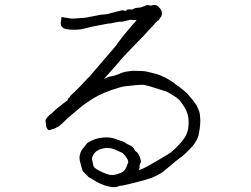

<svg xmlns="http://www.w3.org/2000/svg" viewBox="-20 -743 1040 797"><path d="M779 -329Q793 -311 796 -306Q797 -304 807 -280Q810 -272 811 -253Q812 -243 811 -229Q810 -213 808 -203Q804 -178 802 -174Q792 -151 779 -136Q741 -95 725 -86Q717 -81 675 -45Q655 -28 648 -24Q626 -11 607 -4Q589 3 537 16Q496 26 484 28Q482 28 479 28Q464 34 455 34Q450 35 430 31Q399 24 365 2L346 -9Q347 -10 331 -25Q324 -30 322 -37L318 -50Q309 -81 310 -92Q313 -110 319 -119Q321 -123 322 -124Q340 -147 343 -150Q376 -170 407 -172H408Q436 -175 460 -166Q494 -155 501 -150Q504 -146 513 -143Q534 -134 538 -122Q539 -120 541 -117Q543 -115 547 -112Q553 -109 560 -92Q567 -72 564 -68L561 -63Q560 -61 560 -59V-58Q559 -53 559 -50Q561 -47 556 -37Q567 -40 573 -43Q585 -48 633 -76Q684 -106 690 -111Q722 -138 742 -165Q755 -181 761 -208Q763 -218 763 -238Q763 -252 760 -264Q758 -273 752 -287Q746 -298 740 -307Q729 -324 721 -331Q712 -340 700 -346Q675 -362 671 -363Q647 -371 623 -378Q610 -383 581 -390Q572 -392 547 -390Q506 -386 492 -384Q478 -381 445 -370Q404 -355 391 -348Q342 -321 311 -295Q287 -274 261 -253Q248 -240 240 -232Q227 -220 221 -217Q206 -208 198 -207Q198 -207 197 -207Q187 -202 182 -203Q175 -206 171 -221Q170 -229 170 -236Q168 -242 169 -245Q171 -250 178 -258Q187 -268 193 -271Q201 -279 212 -289Q254 -323 257 -324Q261 -326 262 -331Q263 -335 264 -335Q270 -339 271 -342Q273 -347 275 -348Q284 -355 315 -387Q351 -426 353 -427Q421 -506 426 -512Q456 -547 461 -553Q491 -595 498 -602Q540 -652 541 -652Q543 -654 547 -660H541Q518 -662 514 -659Q506 -658 500 -656Q489 -653 488 -653H487Q477 -654 459 -650Q450 -648 440 -646Q434 -646 428 -645L402 -640Q390 -638 375 -635L356 -631Q328 -624 328 -624Q305 -618 272 -620Q252 -622 245 -625L236 -633Q232 -637 232 -645Q232 -651 233.5 -658Q235 -665 235 -673Q246 -670 256 -669Q266 -668 276 -666Q281 -665 327 -669Q336 -669 353 -673L389 -680Q401 -683 414 -683Q422 -683 442 -689Q453 -692 465 -695Q489 -701 490 -701Q501 -694 507 -702Q510 -705 525 -704L526 -703Q530 -704 530 -704Q532 -705 534 -706Q537 -708 544 -710Q549 -711 563 -712Q567 -712 569 -714Q573 -716 576 -716Q580 -717 581 -718H582Q585 -722 593 -722Q598 -722 606 -719Q611 -722 614 -722Q624 -724 633 -719Q638 -716 646 -706Q652 -698 652 -689Q652 -677 647 -671L645 -670Q640 -660 638 -658.5Q636 -657 633 -656L585 -604Q571 -588 567 -585Q484 -500 478 -491Q475 -486 412 -416Q433 -424 435 -425Q455 -428 469 -434Q486 -442 500 -445Q529 -450 541 -449Q557 -448 572 -448Q583 -448 601 -443Q626 -436 632 -435Q641 -433 666 -421Q688 -409 700 -400Q711 -391 723 -383Q746 -366 757 -355Q761 -351 779 -329ZM485 -110Q479 -113 475 -114L474 -115Q453 -125 437 -128Q429 -129 422 -129Q381 -125 368 -101Q360 -87 362 -81Q363 -78 367 -58Q368 -51 374 -46Q379 -41 393 -34Q396 -33 399 -31Q421 -20 438 -17Q455 -15 475 -23Q492 -29 496 -35Q500 -40 501 -42Q503 -45 512 -68Q515 -77 499 -97Q492 -105 490 -107Q486 -109 485 -110Z"/></svg>

Font: ToneOZ-Pinyin-Tsuipita-TC
Style: Regular
Weight: 400
Designer: ÂÆ£ÂøóÂáåJeffrey Xuan(jeffreyx@gmail.com, ToneOZ.com) ÈòøÂù§(cjkFonts)
Foundry: ToneOZ
Version: Version 0.24071